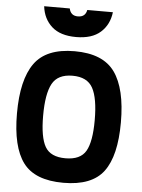

<svg xmlns="http://www.w3.org/2000/svg" viewBox="-61 -978 767 1038"><g transform="rotate(5 322.0 -459.0)"><path d="M462 -340Q462 -459 432 -514Q402 -569 322 -569Q242 -569 212 -514Q182 -459 182 -340Q182 -223 211.5 -172Q241 -121 322 -121Q403 -121 432.5 -172Q462 -223 462 -340ZM40 -340Q40 -523 104 -612.5Q168 -702 322 -702Q476 -702 540 -612.5Q604 -523 604 -340Q604 -159 540.5 -73.5Q477 12 322 12Q167 12 103.5 -73.5Q40 -159 40 -340ZM136 -930H275Q283 -891 322 -891Q363 -891 370 -930H509Q501 -862 454.5 -820.5Q408 -779 322 -779Q236 -779 190 -820.5Q144 -862 136 -930Z"/></g></svg>

Font: TitilliumText22L Xb
Style: Bold
Weight: 400
Designer: Campivisivi
Foundry: Campivisivi
Version: 1.000